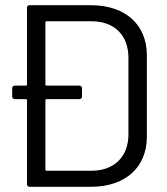

<svg xmlns="http://www.w3.org/2000/svg" viewBox="-20 -720 644 740"><path d="M330 -700H94C88 -700 84 -696 84 -690V-394C84 -392 82 -390 80 -390H37C31 -390 27 -386 27 -380V-348C27 -342 31 -338 37 -338H80C82 -338 84 -336 84 -334V-10C84 -4 88 0 94 0H330C462 0 546 -74 546 -193V-507C546 -626 462 -700 330 -700ZM475 -202C475 -116 420 -62 333 -62H159C157 -62 155 -64 155 -66V-334C155 -336 157 -338 159 -338H286C292 -338 296 -342 296 -348V-380C296 -386 292 -390 286 -390H159C157 -390 155 -392 155 -394V-634C155 -636 157 -638 159 -638H333C421 -638 475 -584 475 -497Z"/></svg>

Font: Elastic
Style: elastic
Weight: 400
Designer: Jeremy Tribby
Foundry: Tribby Type
Version: Version 1.422;hotconv 1.0.109;makeotfexe 2.5.65596